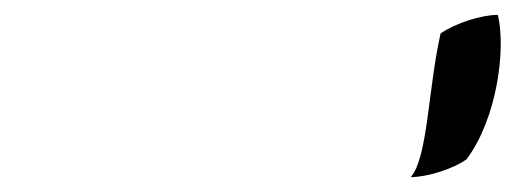

<svg xmlns="http://www.w3.org/2000/svg" viewBox="-20 -812 693 258"><path d="M572 -767C555 -691 555 -601 532 -574C554 -574 589 -585 607 -598C648 -653 660 -746 649 -792C627 -792 592 -781 572 -767Z"/></svg>

Font: Snowfall
Style: SuperObl
Weight: 400
Designer: Jasper
Foundry: Cannot Into Space Fonts
Version: Version 0.9